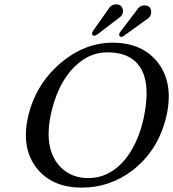

<svg xmlns="http://www.w3.org/2000/svg" viewBox="-20 -855 798 885"><path d="M676.3 -792Q672.9 -779.3 665 -772L548.3 -688Q543.9 -685.5 539.6 -685.1Q530.3 -685.1 529.3 -694.3Q529.3 -696.8 529.3 -698.2Q530.8 -703.1 535.2 -709L617.7 -817.9Q628.4 -829.6 643.6 -830.1Q674.8 -830.1 676.8 -802.7Q677.2 -796.9 676.3 -792ZM546.4 -796.9Q543 -783.7 535.2 -777.8L430.2 -697.3Q419.9 -690.4 414.6 -689.9Q403.3 -691.4 404.3 -702.1Q406.2 -708 409.2 -712.9L486.8 -823.2Q498 -835 516.6 -835Q537.6 -835 545.4 -814.9Q547.9 -805.7 546.4 -796.9ZM475.6 -613.8Q377.9 -613.8 303.7 -525.9Q240.7 -450.2 214.4 -327.1Q180.2 -165.5 259.8 -84Q310.1 -34.2 386.2 -34.2Q496.1 -34.2 571.3 -139.6Q620.1 -209.5 642.1 -310.1Q691.9 -544.9 559.1 -599.6Q522.5 -613.8 475.6 -613.8ZM749 -329.1Q713.9 -164.6 590.3 -69.3Q486.3 9.8 356.9 9.8Q222.7 9.8 151.4 -77.1Q78.1 -168 107.9 -310.1Q140.1 -460.4 255.9 -561.5Q367.7 -657.7 498 -658.2Q637.7 -658.2 709 -564.9Q778.8 -472.2 749 -329.1Z"/></svg>

Font: Linux Biolinum Capitals O
Style: Italic Samll Caps
Weight: 400
Italic angle: -12°
Designer: Philipp H. Poll
Foundry: Philipp H. Poll
Version: Version 0.6.2